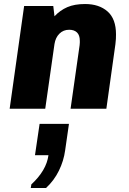

<svg xmlns="http://www.w3.org/2000/svg" viewBox="-20 -541 640 955"><path d="M28 0 100 -511H245L251 -460Q279 -490 315 -505.5Q351 -521 403 -521Q473 -521 515 -484Q557 -447 557 -370Q557 -360 556.5 -347.5Q556 -335 554 -321L509 0H331L376 -316Q377 -324 377 -329V-338Q377 -366 363 -379.5Q349 -393 324 -393Q295 -393 275.5 -373.5Q256 -354 251 -322L205 0ZM133 394 136 376Q173 342 194.5 305.5Q216 269 221 231H154L177 75H323L304 207Q297 259 273 308Q249 357 209 394Z"/></svg>

Font: Chivo Mono Medium ExtraBold
Style: Italic
Weight: 800
Italic angle: -8.05°
Monospace: yes
Version: Version 1.008